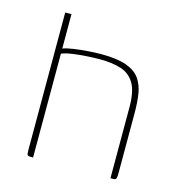

<svg xmlns="http://www.w3.org/2000/svg" viewBox="-82 -578 613 652"><g transform="rotate(15 224.5 -252.0)"><path d="M83 0Q73 0 71 -3.5Q69 -7 69 -22V-504H91V-383Q103 -388 126.5 -391.5Q150 -395 176.5 -397Q203 -399 225 -399Q281 -399 313.5 -387Q346 -375 361 -353Q376 -331 380.5 -301.5Q385 -272 385 -236V-25Q385 -14 384 -8.5Q383 -3 380 -1.5Q377 0 370 0H363V-250Q363 -305 346.5 -333Q330 -361 299 -371Q268 -381 225 -381Q207 -381 180.5 -379.5Q154 -378 129.5 -374.5Q105 -371 91 -365V0Z"/></g></svg>

Font: Genos Thin
Style: Regular
Weight: 100
Designer: Robert E. Leuschke
Foundry: Robert E. Leuschke
Version: Version 1.010